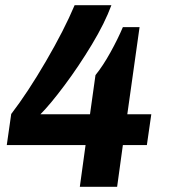

<svg xmlns="http://www.w3.org/2000/svg" viewBox="-20 -716 652 736"><path d="M135 -278H325L346 -428Q375 -464 403.5 -515.5Q432 -567 451 -612H515L468 -278H560L543 -160H451L429 0H286L308 -160H6L23 -279Q86 -361 156 -481Q226 -601 266 -696H407Q382 -628 332 -545Q282 -462 227 -388.5Q172 -315 135 -278Z"/></svg>

Font: Chivo
Style: Bold Italic
Weight: 700
Italic angle: -8.05°
Designer: Hector Gatti
Foundry: Omnibus-Type
Version: Version 1.007